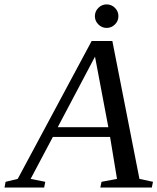

<svg xmlns="http://www.w3.org/2000/svg" viewBox="-75 -845 709 865"><path d="M128.9 -25.9 124 0H-54.7L-49.8 -25.9L4.9 -39.1L337.9 -660.2H431.2L553.2 -39.1L614.3 -25.9L608.9 0H377L382.3 -25.9L452.1 -39.1L420.9 -228H163.1L63 -39.1ZM353 -589.8 185.1 -272H413.1ZM458.5 -772Q458.5 -750.5 442.9 -734.9Q427.2 -719.2 405.3 -719.2Q383.8 -719.2 368.2 -734.9Q352.5 -750.5 352.5 -772Q352.5 -793.9 368.2 -809.6Q383.8 -825.2 405.3 -825.2Q427.2 -825.2 442.9 -809.6Q458.5 -793.9 458.5 -772Z"/></svg>

Font: Liberation Serif
Style: Italic
Weight: 400
Italic angle: -16.333°
Designer: Steve Matteson
Foundry: Ascender Corporation
Version: Version 2.1.5